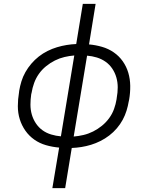

<svg xmlns="http://www.w3.org/2000/svg" viewBox="-20 -755 790 990"><path d="M250 215 285 6Q250 3 217 -6.5Q184 -16 157 -35Q130 -54 111 -81Q92 -108 82 -140Q72 -172 72 -207.5Q72 -243 78 -278L79 -287Q83 -311 90.5 -335.5Q98 -360 111 -383Q124 -406 141.5 -426.5Q159 -447 180 -463.5Q201 -480 225 -492Q249 -504 274 -511.5Q299 -519 324 -523Q349 -527 373 -528L407 -735H473L439 -526Q473 -523 506 -513.5Q539 -504 566.5 -485Q594 -466 613 -439Q632 -412 641.5 -380Q651 -348 651.5 -312.5Q652 -277 646 -242L644 -233Q640 -209 632.5 -184.5Q625 -160 612.5 -137Q600 -114 582.5 -93.5Q565 -73 543.5 -56.5Q522 -40 498 -28Q474 -16 449.5 -8.5Q425 -1 400 3Q375 7 350 8L316 215ZM294 -52 363 -469Q338 -467 312.5 -461Q287 -455 263 -443Q239 -431 217.5 -413.5Q196 -396 180.5 -374Q165 -352 156 -327Q147 -302 143 -277L141 -269Q137 -242 137 -215.5Q137 -189 144 -164.5Q151 -140 165 -119Q179 -98 199 -83.5Q219 -69 244 -61.5Q269 -54 294 -52ZM360 -51Q385 -53 410.5 -59Q436 -65 460 -77Q484 -89 505.5 -106.5Q527 -124 543 -146Q559 -168 568 -193Q577 -218 581 -243L582 -251Q587 -278 587 -304.5Q587 -331 580 -355.5Q573 -380 559 -401Q545 -422 524.5 -436.5Q504 -451 479.5 -458.5Q455 -466 429 -468Z"/></svg>

Font: Iosevka Etoile Light
Style: Italic
Weight: 300
Italic angle: -9°
Designer: Belleve Invis
Foundry: Belleve Invis
Version: Version 22.1.2; ttfautohint (v1.8.4)